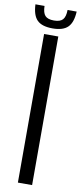

<svg xmlns="http://www.w3.org/2000/svg" viewBox="-125 -982 429 1018"><g transform="rotate(10 90.0 -473.5)"><path d="M51.5 0V-800H128V0ZM90 -837Q33 -837 7.2 -862.5Q-18.5 -888 -21 -947H28Q28.5 -910.5 42.5 -895Q56.5 -879.5 90 -879.5Q123.5 -879.5 137.5 -895Q151.5 -910.5 152 -947H201Q198 -888 172.2 -862.5Q146.5 -837 90 -837Z"/></g></svg>

Font: Big Shoulders Stencil Display Medium
Style: Regular
Weight: 500
Designer: Patric King
Foundry: XO Type Co
Version: Version 1.000